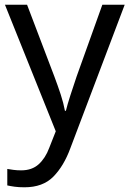

<svg xmlns="http://www.w3.org/2000/svg" viewBox="-20 -556 550 816"><path d="M1 -536H95L211 -231Q226 -191 238 -154.5Q250 -118 256 -85H260Q266 -110 279 -150.5Q292 -191 306 -232L415 -536H510L279 74Q251 150 206.5 195Q162 240 84 240Q60 240 42 237.5Q24 235 11 232V162Q22 164 37.5 166Q53 168 70 168Q116 168 144.5 142Q173 116 189 73L217 2Z"/></svg>

Font: Noto Sans Khudawadi
Style: Regular
Weight: 400
Designer: Monotype Design Team
Foundry: Monotype Imaging Inc.
Version: Version 2.003; ttfautohint (v1.8.4.7-5d5b)